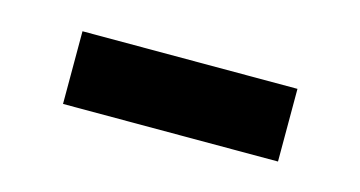

<svg xmlns="http://www.w3.org/2000/svg" viewBox="-30 -770 460 245"><g transform="rotate(15 200.0 -647.0)"><path d="M58 -599V-695H342V-599Z"/></g></svg>

Font: Source Serif 4 ExtraBold
Style: Regular
Weight: 800
Designer: Frank Grießhammer
Foundry: Adobe Systems Incorporated
Version: Version 4.004;hotconv 1.0.116;makeotfexe 2.5.65601